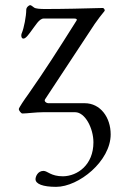

<svg xmlns="http://www.w3.org/2000/svg" viewBox="-20 -436 450 746"><path d="M198 290C286 290 410 190 410 86C410 20 370 -35 309 -35H167C161 -35 150 -42 155 -50L348 -343C362 -363 372 -376 386 -393C389 -397 384 -405 379 -405C304 -403 230 -401 155 -401C137 -401 118 -402 112 -407C106 -412 100 -416 97 -416C93 -416 82 -408 82 -398C82 -373 73 -327 65 -308C61 -300 62 -286 71 -286C81 -286 93 -305 98 -311C118 -337 132 -364 150 -364H267C282 -364 279 -358 276 -354C203 -238 157 -166 90 -70C76 -51 53 -17 53 -12C53 -7 62 5 67 5C84 5 119 0 147 0H272C311 0 343 63 343 117C343 205 281 248 225 249C177 249 165 228 149 228C126 228 118 251 118 260C118 279 147 290 198 290Z"/></svg>

Font: EB Garamond
Style: Italic
Weight: 400
Italic angle: -17.2°
Designer: Georg Duffner and Octavio Pardo
Foundry: Georg Duffner
Version: Version 1.000;PS 001.000;hotconv 1.0.88;makeotf.lib2.5.64775